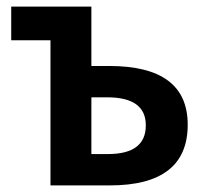

<svg xmlns="http://www.w3.org/2000/svg" viewBox="-20 -562 640 582"><path d="M133 0V-440H14V-542H257V-362H311Q549 -362 549 -184Q549 0 313 0ZM257 -95H307Q422 -95 422 -182Q422 -267 305 -267H257Z"/></svg>

Font: Noto Sans Mono SemiBold
Style: Regular
Weight: 600
Designer: Monotype Design Team
Foundry: Monotype Imaging Inc.
Version: Version 2.014; ttfautohint (v1.8.4.7-5d5b)